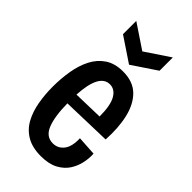

<svg xmlns="http://www.w3.org/2000/svg" viewBox="-236 -820 899 899"><g transform="rotate(45 214.0 -370.0)"><path d="M230 12Q173 12 135.5 -10Q98 -32 77 -70.5Q56 -109 47.5 -157.5Q39 -206 39 -258Q39 -311 47.5 -362Q56 -413 76.5 -453Q97 -493 132.5 -517Q168 -541 222 -541Q288 -541 326 -504Q364 -467 379 -403Q394 -339 389 -258L143 -251Q144 -165 163 -117.5Q182 -70 227 -70Q260 -70 281 -96.5Q302 -123 300 -177L396 -171Q398 -144 391.5 -112Q385 -80 367 -52Q349 -24 315.5 -6Q282 12 230 12ZM221 -455Q152 -455 144 -310L293 -314Q293 -387 273.5 -421Q254 -455 221 -455ZM98 -752 219 -671 340 -752V-664L219 -583L98 -664Z"/></g></svg>

Font: Bricolage Grotesque 10pt Condensed Medium
Style: Regular
Weight: 500
Width: 3
Designer: Mathieu Triay
Foundry: Atelier Triay
Version: Version 1.000; ttfautohint (v1.8.4.7-5d5b);gftools[0.9.32]